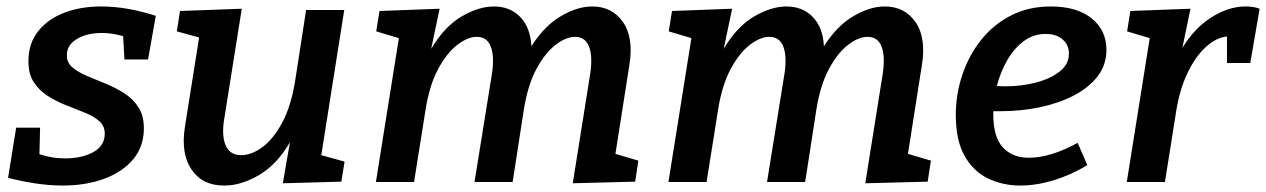

<svg xmlns="http://www.w3.org/2000/svg" viewBox="-20 -563 3917 594"><path d="M174 11Q134 11 90 4.5Q46 -2 5 -13L30 -168H104L102 -86Q120 -80 139.5 -76.5Q159 -73 181 -73Q233 -73 268 -92Q303 -111 304 -147Q305 -172 288 -187.5Q271 -203 243.5 -214Q216 -225 185.5 -237Q155 -249 128 -266Q101 -283 84 -309.5Q67 -336 68 -378Q69 -430 98.5 -467Q128 -504 178.5 -523.5Q229 -543 293 -543Q373 -543 462 -514L438 -379H365L361 -451Q345 -456 328 -458.5Q311 -461 295 -461Q249 -461 218 -442.5Q187 -424 187 -393Q186 -370 203.5 -355Q221 -340 248 -328.5Q275 -317 306 -304.5Q337 -292 364.5 -274.5Q392 -257 409 -230Q426 -203 425 -162Q424 -108 391.5 -69.5Q359 -31 302.5 -10Q246 11 174 11Z M675 11Q608 12 573.5 -37Q539 -86 552 -170L596 -447L527 -466L537 -529L728 -536L674 -197Q665 -144 678 -113.5Q691 -83 726 -83Q758 -83 791.5 -107.5Q825 -132 852.5 -182.5Q880 -233 893 -312L927 -532H1045L974 -83L1046 -63L1036 -1L855 4L877 -123Q837 -54 781.5 -21.5Q726 11 675 11Z M1752 4 1806 -335Q1814 -388 1802.5 -418.5Q1791 -449 1759 -449Q1731 -449 1698.5 -424Q1666 -399 1639 -348.5Q1612 -298 1600 -220L1566 0H1448L1502 -335Q1510 -388 1498.5 -418.5Q1487 -449 1455 -449Q1427 -449 1394.5 -424Q1362 -399 1335 -348.5Q1308 -298 1296 -220L1261 0H1143L1214 -445L1144 -466L1154 -529L1340 -536L1314 -412Q1355 -481 1408 -512Q1461 -543 1508 -543Q1558 -543 1589.5 -510.5Q1621 -478 1624 -420Q1665 -484 1716 -513.5Q1767 -543 1812 -543Q1874 -543 1907.5 -494.5Q1941 -446 1927 -361L1884 -87L1955 -66L1945 -1Z M2657 4 2711 -335Q2719 -388 2707.5 -418.5Q2696 -449 2664 -449Q2636 -449 2603.5 -424Q2571 -399 2544 -348.5Q2517 -298 2505 -220L2471 0H2353L2407 -335Q2415 -388 2403.5 -418.5Q2392 -449 2360 -449Q2332 -449 2299.5 -424Q2267 -399 2240 -348.5Q2213 -298 2201 -220L2166 0H2048L2119 -445L2049 -466L2059 -529L2245 -536L2219 -412Q2260 -481 2313 -512Q2366 -543 2413 -543Q2463 -543 2494.5 -510.5Q2526 -478 2529 -420Q2570 -484 2621 -513.5Q2672 -543 2717 -543Q2779 -543 2812.5 -494.5Q2846 -446 2832 -361L2789 -87L2860 -66L2850 -1Z M3137 11Q3081 11 3035.5 -11.5Q2990 -34 2963.5 -82Q2937 -130 2937 -207Q2937 -271 2957 -331Q2977 -391 3015 -439Q3053 -487 3107.5 -515Q3162 -543 3231 -543Q3312 -543 3357.5 -506Q3403 -469 3403 -409Q3403 -362 3375.5 -326.5Q3348 -291 3301 -267Q3254 -243 3196 -231Q3138 -219 3076 -219Q3062 -219 3053 -219Q3053 -215 3053 -209Q3053 -139 3082.5 -107Q3112 -75 3163 -75Q3230 -75 3314 -121L3344 -52Q3292 -21 3239 -5Q3186 11 3137 11ZM3215 -458Q3177 -458 3147 -435.5Q3117 -413 3096 -376.5Q3075 -340 3064 -297Q3078 -296 3093 -296Q3140 -296 3184.5 -307.5Q3229 -319 3258 -341.5Q3287 -364 3287 -397Q3287 -424 3267.5 -441Q3248 -458 3215 -458Z M3466 0 3537 -445 3467 -466 3477 -529 3663 -536 3638 -415Q3677 -478 3729.5 -510.5Q3782 -543 3833 -543Q3859 -543 3877 -536L3848 -368H3776V-450Q3743 -447 3711 -418Q3679 -389 3654.5 -338.5Q3630 -288 3619 -220L3584 0Z"/></svg>

Font: Bitter SemiBold
Style: Italic
Weight: 600
Italic angle: -9°
Designer: Sol Matas, and Bitter project Authors
Foundry: Sol Matas
Version: Version 2.001